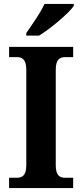

<svg xmlns="http://www.w3.org/2000/svg" viewBox="-20 -951 415 971"><path d="M113 -784V-771H178C238 -808 330 -886 353 -921V-931H205C185 -886 141 -825 113 -784ZM26 0H350V-52H310C283 -52 262 -62 262 -115V-598C262 -652 283 -662 310 -662H350V-714H26V-662H65C91 -662 113 -652 113 -598V-115C113 -62 91 -52 65 -52H26Z"/></svg>

Font: Noto Serif Tamil SemiCondensed
Style: Bold
Weight: 700
Width: 4
Designer: Indian Type Foundry, Tom Grace, and the Monotype Design Team
Foundry: Monotype Imaging Inc.
Version: Version 2.004